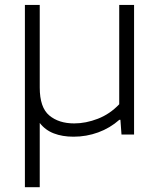

<svg xmlns="http://www.w3.org/2000/svg" viewBox="-20 -562 672 802"><path d="M84 220V-541.5H146V-196.5Q146 -113 185.8 -79.8Q225.5 -46.5 290 -46.5Q338.5 -46.5 388.8 -66Q439 -85.5 478 -126.5V-541.5H540V0H487.5L483 -61.5H478.5Q439.5 -27 390.2 -9Q341 9 287 9Q240.5 9 204.8 -4.8Q169 -18.5 146 -48.5V220Z"/></svg>

Font: Encode Sans Expanded Expanded Light
Style: Regular
Weight: 300
Width: 7
Designer: Multiple Designers
Foundry: Impallari Type
Version: Version 3.000; ttfautohint (v1.8.3) -l 8 -r 50 -G 200 -x 14 